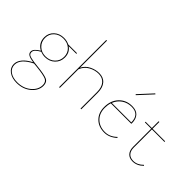

<svg xmlns="http://www.w3.org/2000/svg" viewBox="-116 -1234 2046 2046"><g transform="rotate(45 906.5 -211.0)"><path d="M441 -391V-381H325Q383 -341 383 -267Q383 -204 339 -161.5Q295 -119 227 -119Q194 -119 161 -132Q123 -111 106.5 -93.5Q90 -76 90 -55Q90 -39 99 -28.5Q108 -18 133 -11.5Q158 -5 179 -2Q200 1 246 6Q354 17 394.5 35Q435 53 435 107Q435 180 369.5 234.5Q304 289 209 289Q138 289 92 255.5Q46 222 46 167Q46 124 79.5 82.5Q113 41 179 8Q130 1 104.5 -12.5Q79 -26 79 -55Q79 -96 150 -137Q74 -178 74 -265Q74 -327 118 -368Q162 -409 229 -409Q274 -409 308 -391ZM372 -267Q372 -325 332 -362Q292 -399 229 -399Q167 -399 126 -361Q85 -323 85 -265Q85 -207 125.5 -168Q166 -129 227 -129Q290 -129 331 -168.5Q372 -208 372 -267ZM424 107Q424 59 386 43Q348 27 244 16Q210 12 195 11Q57 79 57 167Q57 218 99 248.5Q141 279 209 279Q300 279 362 227.5Q424 176 424 107Z M759 -409Q824 -409 860 -367Q896 -325 896 -249V0H885V-249Q885 -320 852 -359.5Q819 -399 758 -399Q703 -399 649.5 -369.5Q596 -340 573 -280V0H562V-711H573V-304Q600 -357 653 -383Q706 -409 759 -409Z M1342 -671 1200 -517 1192 -524 1334 -678ZM1377 -65 1385 -57Q1319 3 1245 3Q1157 3 1104 -50Q1051 -103 1051 -189Q1051 -288 1108.5 -348.5Q1166 -409 1256 -409Q1320 -409 1351.5 -374.5Q1383 -340 1383 -278Q1383 -271 1382 -268H1074Q1062 -232 1062 -189Q1062 -107 1112.5 -57Q1163 -7 1245 -7Q1318 -7 1377 -65ZM1257 -399Q1195 -399 1147.5 -366.5Q1100 -334 1078 -278H1372Q1372 -399 1257 -399Z M1787 -54 1795 -47Q1741 7 1675 7Q1624 7 1596.5 -23.5Q1569 -54 1569 -108V-381H1474V-391H1569V-493H1580V-391H1769V-381H1580V-108Q1580 -58 1605 -30.5Q1630 -3 1676 -3Q1737 -3 1787 -54Z"/></g></svg>

Font: EauTest Hairline
Style: Regular
Weight: 250
Designer: Christian Thalmann (Catharsis Fonts)
Version: Version 0.001;PS 000.001;hotconv 1.0.88;makeotf.lib2.5.64775